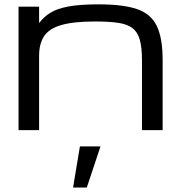

<svg xmlns="http://www.w3.org/2000/svg" viewBox="-20 -593 822 875"><path d="M64.5 0V-562.5H158.2V-487.8Q179.2 -516.1 210.2 -535.2Q241.2 -554.2 293.2 -563.7Q345.2 -573.2 429.7 -573.2Q540 -573.2 603.8 -551.8Q667.5 -530.3 694.3 -475.1Q721.2 -419.9 721.2 -318.8V0H627V-318.8Q627 -376.5 617.2 -411.6Q607.4 -446.8 583.7 -464.8Q560.1 -482.9 518.6 -489Q477.1 -495.1 413.1 -495.1Q315.4 -495.1 259.8 -479Q204.1 -462.9 181.2 -428.5Q158.2 -394 158.2 -338.9V0ZM438 74.2 375.5 261.7H313L344.2 74.2Z"/></svg>

Font: Michroma
Style: Regular
Weight: 400
Designer: Vernon Adams
Foundry: Vernon Adams
Version: Version 1.100; ttfautohint (v1.8.4.7-5d5b);gftools[0.9.29]